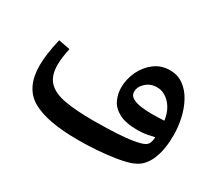

<svg xmlns="http://www.w3.org/2000/svg" viewBox="-92 -629 931 825"><g transform="rotate(30 374.0 -216.0)"><path d="M602.1 -15.6Q573.2 -6.3 532 0Q490.7 6.3 444.6 9.5Q398.4 12.7 355 12.7Q198.2 12.7 125 -30.5Q51.8 -73.7 51.8 -183.1Q51.8 -238.8 70.8 -317.9L127.9 -307.1Q117.2 -258.8 117.2 -223.6Q117.2 -169.9 144 -141.4Q170.9 -112.8 226.8 -102.5Q282.7 -92.3 369.1 -92.3Q401.4 -92.3 443.8 -93.5Q486.3 -94.7 527.3 -98.6Q568.4 -102.5 596.7 -110.4Q619.6 -116.7 627.4 -127.9Q635.3 -139.2 636.7 -163.6Q616.7 -158.7 597.7 -155.3Q578.6 -151.9 555.7 -151.9Q495.1 -151.9 461.9 -169.9Q428.7 -188 415.8 -216.3Q402.8 -244.6 402.8 -275.4Q402.8 -317.4 421.1 -356.2Q439.5 -395 472.2 -419.9Q504.9 -444.8 548.3 -444.8Q586.9 -444.8 615.7 -424.1Q644.5 -403.3 663.3 -368.9Q682.1 -334.5 691.4 -293.2Q700.7 -252 700.7 -210.4Q700.7 -175.8 696 -145.8Q691.4 -115.7 678.7 -85.9Q668.5 -63 651.4 -44.9Q634.3 -26.9 602.1 -15.6ZM460 -287.6Q460 -269 476.8 -259.3Q493.7 -249.5 520 -246.1Q546.4 -242.7 574.7 -242.7Q587.9 -242.7 603.3 -243.2Q618.7 -243.7 634.8 -244.6Q628.4 -293.5 600.3 -323.5Q572.3 -353.5 536.6 -353.5Q504.9 -353.5 482.4 -333.3Q460 -313 460 -287.6Z"/></g></svg>

Font: Markazi Text SemiBold
Style: Regular
Weight: 600
Designer: Borna Izadpanah (Arabic designer), Fiona Ross (Arabic design director) and Florian Runge (Latin designer)
Foundry: Borna Izadpanah and Florian Runge
Version: Version 1.001; ttfautohint (v1.8.3)